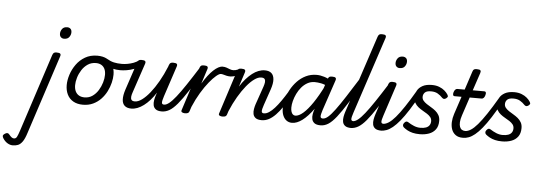

<svg xmlns="http://www.w3.org/2000/svg" viewBox="-366 -1279 5776 2061"><g transform="rotate(5 2522.0 -248.0)"><path d="M-173 519Q-202 519 -229.5 502.5Q-257 486 -277 456Q-287 441 -288 429Q-289 417 -270 404Q-255 393 -242.5 393Q-230 393 -221 405Q-203 427 -191 435.5Q-179 444 -166 444Q-146 444 -135 423.5Q-124 403 -107 351L165 -483Q172 -503 181.5 -509Q191 -515 210 -515Q241 -515 249.5 -505.5Q258 -496 251 -476L-26 372Q-46 436 -68.5 467.5Q-91 499 -116.5 509Q-142 519 -173 519ZM276 -669Q256 -669 242 -682Q228 -695 228 -720Q228 -747 245.5 -771Q263 -795 300 -795Q321 -795 335 -782.5Q349 -770 349 -744Q349 -717 331.5 -693Q314 -669 276 -669Z M539 19Q477 19 434 -6Q391 -31 369.5 -75.5Q348 -120 348 -176Q348 -229 367 -288.5Q386 -348 423.5 -400.5Q461 -453 517.5 -486Q574 -519 649 -519Q711 -519 753.5 -495.5Q796 -472 817.5 -429.5Q839 -387 839 -331Q839 -291 827.5 -243.5Q816 -196 792.5 -149.5Q769 -103 733 -65Q697 -27 648.5 -4Q600 19 539 19ZM549 -61Q598 -61 635 -87Q672 -113 697 -153.5Q722 -194 735 -238.5Q748 -283 748 -321Q748 -360 735 -386Q722 -412 698 -425.5Q674 -439 641 -439Q591 -439 553 -413.5Q515 -388 489.5 -348Q464 -308 451 -264Q438 -220 438 -183Q438 -144 451.5 -116.5Q465 -89 490 -75Q515 -61 549 -61Z M906 -385Q861 -385 819.5 -395.5Q778 -406 727 -439Q717 -445 716.5 -456.5Q716 -468 721.5 -479Q727 -490 736.5 -495Q746 -500 756 -494Q794 -471 831.5 -462.5Q869 -454 918 -454Q947 -454 980 -460Q1013 -466 1044.5 -478Q1076 -490 1098 -508Q1109 -517 1119 -512.5Q1129 -508 1135 -497Q1141 -486 1139.5 -473.5Q1138 -461 1127 -453Q1092 -427 1052.5 -412Q1013 -397 975 -391Q937 -385 906 -385Z M1060 15Q1014 15 988.5 -7.5Q963 -30 961 -74.5Q959 -119 980 -183L1080 -483Q1087 -503 1096.5 -509Q1106 -515 1125 -515Q1156 -515 1164.5 -505.5Q1173 -496 1166 -476L1060 -160Q1051 -135 1048.5 -113Q1046 -91 1055.5 -78Q1065 -65 1092 -65Q1127 -65 1168 -95Q1209 -125 1252.5 -179Q1296 -233 1338 -306.5Q1380 -380 1416 -468L1421 -483Q1428 -503 1437.5 -509Q1447 -515 1466 -515Q1497 -515 1505.5 -505.5Q1514 -496 1507 -476L1399 -149Q1382 -97 1383 -77.5Q1384 -58 1407 -58Q1421 -58 1428 -46.5Q1435 -35 1433.5 -20.5Q1432 -6 1421 5.5Q1410 17 1389 17Q1345 17 1323.5 0.5Q1302 -16 1297 -41.5Q1292 -67 1297 -95.5Q1302 -124 1310 -148L1321 -180Q1291 -133 1259 -97Q1227 -61 1193.5 -36Q1160 -11 1126.5 2Q1093 15 1060 15Z M1389 17Q1375 17 1368 5.5Q1361 -6 1362.5 -20.5Q1364 -35 1375 -46.5Q1386 -58 1407 -58Q1431 -58 1461.5 -82Q1492 -106 1533 -157.5Q1574 -209 1630 -292.5Q1686 -376 1761 -495Q1770 -509 1784.5 -507Q1799 -505 1808 -494Q1817 -483 1809 -470Q1724 -326 1662.5 -231.5Q1601 -137 1555 -82.5Q1509 -28 1469.5 -5.5Q1430 17 1389 17Z M1638 15Q1622 15 1608 8Q1594 1 1601 -18L1751 -483Q1758 -503 1767.5 -509Q1777 -515 1796 -515Q1827 -515 1835.5 -505.5Q1844 -496 1837 -476L1786 -318Q1815 -366 1843.5 -403.5Q1872 -441 1900 -467Q1928 -493 1952.5 -506Q1977 -519 1997 -519Q2016 -519 2023.5 -507Q2031 -495 2029 -479Q2027 -463 2016 -451Q2005 -439 1986 -439Q1969 -439 1936.5 -412Q1904 -385 1863 -334.5Q1822 -284 1780 -214.5Q1738 -145 1702 -60L1686 -11Q1682 2 1671.5 8.5Q1661 15 1638 15Z M2092 -421Q2067 -421 2048 -425.5Q2029 -430 2014.5 -434.5Q2000 -439 1987 -439Q1968 -439 1960.5 -451Q1953 -463 1954.5 -479Q1956 -495 1967 -507Q1978 -519 1997 -519Q2022 -519 2041.5 -512Q2061 -505 2078.5 -498Q2096 -491 2115 -491Q2127 -491 2139.5 -494Q2152 -497 2169 -504Q2179 -509 2189 -500Q2199 -491 2199.5 -477Q2200 -463 2180 -451Q2143 -430 2123 -425.5Q2103 -421 2092 -421Z M2465 17Q2421 17 2399.5 0.5Q2378 -16 2373 -41.5Q2368 -67 2373 -95.5Q2378 -124 2386 -148L2454 -344Q2463 -370 2465.5 -391.5Q2468 -413 2458.5 -426Q2449 -439 2421 -439Q2388 -439 2347.5 -410Q2307 -381 2264.5 -329Q2222 -277 2180 -205.5Q2138 -134 2102 -48L2090 -11Q2086 2 2075.5 8.5Q2065 15 2042 15Q2026 15 2012 8Q1998 1 2005 -18L2155 -483Q2162 -503 2171.5 -509Q2181 -515 2200 -515Q2231 -515 2239.5 -505.5Q2248 -496 2241 -476L2191 -321Q2221 -369 2253.5 -405.5Q2286 -442 2319 -467.5Q2352 -493 2386 -506Q2420 -519 2454 -519Q2500 -519 2525 -496.5Q2550 -474 2553 -430Q2556 -386 2534 -321L2475 -149Q2457 -97 2458.5 -77.5Q2460 -58 2484 -58Q2498 -58 2504.5 -46.5Q2511 -35 2509.5 -20.5Q2508 -6 2497 5.5Q2486 17 2465 17Z M2465 17Q2451 17 2444 5.5Q2437 -6 2438.5 -20.5Q2440 -35 2451 -46.5Q2462 -58 2483 -58Q2509 -58 2538 -77Q2567 -96 2597.5 -130Q2628 -164 2660 -210Q2692 -256 2725 -310Q2733 -323 2747 -321Q2761 -319 2770 -308.5Q2779 -298 2771 -285Q2728 -210 2689.5 -153Q2651 -96 2614.5 -58.5Q2578 -21 2541.5 -2Q2505 17 2465 17Z M2792 17Q2758 17 2733 -1Q2708 -19 2694 -52Q2680 -85 2680 -130Q2680 -176 2694 -229Q2708 -282 2736 -333Q2764 -384 2804 -426Q2844 -468 2896.5 -493.5Q2949 -519 3012 -519Q3050 -519 3094 -505.5Q3138 -492 3173 -468L3155 -399Q3106 -425 3068 -432.5Q3030 -440 2998 -440Q2955 -440 2919.5 -420Q2884 -400 2856.5 -367.5Q2829 -335 2810 -295.5Q2791 -256 2781 -217Q2771 -178 2771 -146Q2771 -121 2777 -102Q2783 -83 2794.5 -73Q2806 -63 2821 -63Q2858 -63 2905 -103.5Q2952 -144 3005.5 -223Q3059 -302 3115 -415L3152 -378Q3087 -244 3023.5 -156.5Q2960 -69 2902 -26Q2844 17 2792 17ZM3100 17Q3055 17 3033.5 0.5Q3012 -16 3006.5 -41.5Q3001 -67 3006 -95.5Q3011 -124 3020 -148L3132 -483Q3139 -503 3148.5 -509Q3158 -515 3177 -515Q3208 -515 3216.5 -505.5Q3225 -496 3218 -476L3108 -149Q3091 -97 3092.5 -77.5Q3094 -58 3117 -58Q3131 -58 3138 -46.5Q3145 -35 3143.5 -20.5Q3142 -6 3131.5 5.5Q3121 17 3100 17Z M3100 17Q3086 17 3079 5.5Q3072 -6 3073.5 -20.5Q3075 -35 3086 -46.5Q3097 -58 3118 -58Q3144 -58 3174.5 -84.5Q3205 -111 3247 -167.5Q3289 -224 3347.5 -314.5Q3406 -405 3487 -534Q3496 -548 3510 -546Q3524 -544 3532.5 -533Q3541 -522 3533 -509Q3443 -355 3379.5 -253.5Q3316 -152 3269 -92.5Q3222 -33 3182 -8Q3142 17 3100 17Z M3430 17Q3386 17 3364.5 1Q3343 -15 3338 -40.5Q3333 -66 3338 -94.5Q3343 -123 3351 -148L3627 -983Q3634 -1003 3643.5 -1009Q3653 -1015 3672 -1015Q3703 -1015 3711.5 -1005.5Q3720 -996 3713 -976L3440 -149Q3422 -96 3423.5 -77Q3425 -58 3448 -58Q3462 -58 3469 -46.5Q3476 -35 3474.5 -20.5Q3473 -6 3462 5.5Q3451 17 3430 17Z M3424 17Q3410 17 3403 5.5Q3396 -6 3397.5 -20.5Q3399 -35 3410 -46.5Q3421 -58 3442 -58Q3466 -58 3496.5 -82Q3527 -106 3568 -157.5Q3609 -209 3665 -292.5Q3721 -376 3796 -495Q3805 -509 3819.5 -507Q3834 -505 3843 -494Q3852 -483 3844 -470Q3759 -326 3697.5 -231.5Q3636 -137 3590 -82.5Q3544 -28 3504.5 -5.5Q3465 17 3424 17Z M3754 17Q3710 17 3688.5 1Q3667 -15 3662 -40.5Q3657 -66 3662 -94.5Q3667 -123 3675 -148L3785 -483Q3792 -503 3801.5 -509Q3811 -515 3830 -515Q3861 -515 3869.5 -505.5Q3878 -496 3871 -476L3764 -149Q3746 -96 3747.5 -77Q3749 -58 3772 -58Q3786 -58 3793 -46.5Q3800 -35 3798.5 -20.5Q3797 -6 3786 5.5Q3775 17 3754 17ZM3892 -669Q3872 -669 3858 -682Q3844 -695 3844 -720Q3844 -747 3861.5 -771Q3879 -795 3916 -795Q3937 -795 3951 -782.5Q3965 -770 3965 -744Q3965 -717 3947.5 -693Q3930 -669 3892 -669Z M3749 17Q3735 17 3729 5.5Q3723 -6 3725 -20.5Q3727 -35 3737.5 -46.5Q3748 -58 3767 -58Q3794 -58 3826.5 -78.5Q3859 -99 3898.5 -145Q3938 -191 3987.5 -265Q4037 -339 4099 -445Q4107 -460 4120.5 -456Q4134 -452 4142.5 -438.5Q4151 -425 4142 -410Q4085 -306 4038 -232.5Q3991 -159 3951 -110.5Q3911 -62 3876.5 -34Q3842 -6 3811 5.5Q3780 17 3749 17Z M4169 19Q4125 19 4092.5 11Q4060 3 4036 -10Q4012 -23 3994 -38Q3984 -46 3982 -59Q3980 -72 3990 -85Q4001 -99 4011 -103Q4021 -107 4034 -99Q4066 -78 4100 -64Q4134 -50 4169 -50Q4206 -50 4230 -59Q4254 -68 4266.5 -86.5Q4279 -105 4279 -131Q4279 -156 4264.5 -174Q4250 -192 4227.5 -206.5Q4205 -221 4179 -235.5Q4153 -250 4130.5 -268Q4108 -286 4093.5 -311.5Q4079 -337 4079 -373Q4079 -410 4096.5 -443Q4114 -476 4153 -497.5Q4192 -519 4254 -519Q4299 -519 4333.5 -505.5Q4368 -492 4391 -472Q4414 -452 4426 -433Q4433 -422 4434.5 -413Q4436 -404 4419 -390Q4406 -381 4396 -381Q4386 -381 4376 -390Q4352 -416 4323 -433Q4294 -450 4250 -450Q4203 -450 4184 -430.5Q4165 -411 4165 -383Q4165 -360 4179.5 -342.5Q4194 -325 4216.5 -310Q4239 -295 4265 -280Q4291 -265 4313.5 -246.5Q4336 -228 4350.5 -202.5Q4365 -177 4365 -141Q4365 -84 4338.5 -48.5Q4312 -13 4267.5 3Q4223 19 4169 19Z M4631 17Q4584 17 4554.5 -4.5Q4525 -26 4512 -61.5Q4499 -97 4501 -141Q4503 -185 4518 -230L4581 -420H4505Q4494 -420 4490 -430Q4486 -440 4491 -460Q4497 -480 4507 -490Q4517 -500 4528 -500H4608L4673 -698Q4679 -718 4688.5 -724Q4698 -730 4718 -730Q4750 -730 4758 -720.5Q4766 -711 4759 -691L4695 -500H4821Q4832 -500 4836.5 -490.5Q4841 -481 4835 -460Q4830 -441 4820 -430.5Q4810 -420 4799 -420H4669L4603 -221Q4589 -179 4587.5 -148Q4586 -117 4593.5 -97Q4601 -77 4616 -67.5Q4631 -58 4650 -58Q4664 -58 4671 -46.5Q4678 -35 4676 -20.5Q4674 -6 4663 5.5Q4652 17 4631 17Z M4635 17Q4621 17 4615 5.5Q4609 -6 4611 -20.5Q4613 -35 4623.5 -46.5Q4634 -58 4653 -58Q4680 -58 4712.5 -78.5Q4745 -99 4784.5 -145Q4824 -191 4873.5 -265Q4923 -339 4985 -445Q4993 -460 5006.5 -456Q5020 -452 5028.5 -438.5Q5037 -425 5028 -410Q4971 -306 4924 -232.5Q4877 -159 4837 -110.5Q4797 -62 4762.5 -34Q4728 -6 4697 5.5Q4666 17 4635 17Z M5056 19Q5012 19 4979.5 11Q4947 3 4923 -10Q4899 -23 4881 -38Q4871 -46 4869 -59Q4867 -72 4877 -85Q4888 -99 4898 -103Q4908 -107 4921 -99Q4953 -78 4987 -64Q5021 -50 5056 -50Q5093 -50 5117 -59Q5141 -68 5153.5 -86.5Q5166 -105 5166 -131Q5166 -156 5151.5 -174Q5137 -192 5114.5 -206.5Q5092 -221 5066 -235.5Q5040 -250 5017.5 -268Q4995 -286 4980.5 -311.5Q4966 -337 4966 -373Q4966 -410 4983.5 -443Q5001 -476 5040 -497.5Q5079 -519 5141 -519Q5186 -519 5220.5 -505.5Q5255 -492 5278 -472Q5301 -452 5313 -433Q5320 -422 5321.5 -413Q5323 -404 5306 -390Q5293 -381 5283 -381Q5273 -381 5263 -390Q5239 -416 5210 -433Q5181 -450 5137 -450Q5090 -450 5071 -430.5Q5052 -411 5052 -383Q5052 -360 5066.5 -342.5Q5081 -325 5103.5 -310Q5126 -295 5152 -280Q5178 -265 5200.5 -246.5Q5223 -228 5237.5 -202.5Q5252 -177 5252 -141Q5252 -84 5225.5 -48.5Q5199 -13 5154.5 3Q5110 19 5056 19Z"/></g></svg>

Font: Playwrite NZ
Style: Regular
Weight: 400
Designer: Veronika Burian, José Scaglione
Foundry: TypeTogether
Version: Version 1.002